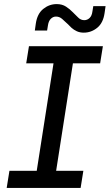

<svg xmlns="http://www.w3.org/2000/svg" viewBox="-20 -928 541 948"><path d="M13 0 26.6 -84.8H161.4L244.2 -615.2H109.4L123 -700H488L474.4 -615.2H340L257.2 -84.8H391.6L378 0ZM393.6 -766.8Q374.2 -766.8 359.3 -773.7Q344.4 -780.6 333.5 -790.4Q322.6 -800.2 313.8 -809.8Q299.8 -823.6 286.4 -834.9Q273 -846.2 256.4 -846.2Q242.2 -846.2 231.1 -835.4Q220 -824.6 216.8 -803L212.6 -777.4H152L156.8 -811.4Q163.8 -860 193.5 -883.9Q223.2 -907.8 260 -907.8Q287 -907.8 306.1 -895.2Q325.2 -882.6 338.2 -868.8Q353.4 -854.4 366 -841.4Q378.6 -828.4 396.4 -828.4Q411 -828.4 422.4 -839.2Q433.8 -850 436.4 -872L440.6 -897.6H501.2L496.4 -863.6Q489.4 -814.6 459.9 -790.7Q430.4 -766.8 393.6 -766.8Z"/></svg>

Font: MuseoModerno Thin
Style: Italic
Weight: 100
Italic angle: -9°
Designer: Pablo Cosgaya, Héctor Gatti, Marcela Romero, and the Authors of The MuseoModerno Project.
Foundry: Omnibus-Type Team
Version: Version 1.003